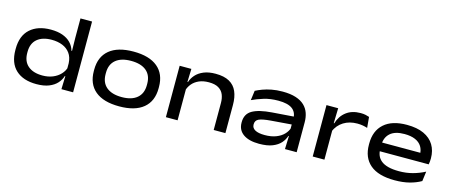

<svg xmlns="http://www.w3.org/2000/svg" viewBox="-44 -1186 4053 1728"><g transform="rotate(15 1982.0 -322.0)"><path d="M312 14.5Q189 14.5 120.2 -49Q51.5 -112.5 51.5 -234.5V-244.5Q51.5 -366.5 122 -430Q192.5 -493.5 314 -493.5Q377 -493.5 423.2 -477Q469.5 -460.5 499.2 -430Q529 -399.5 541 -357H577.5L546 -242.5Q543 -298 516.5 -334.5Q490 -371 445.8 -389Q401.5 -407 345 -407Q259 -407 210.2 -365.8Q161.5 -324.5 161.5 -245.5V-236Q161.5 -157.5 210 -116Q258.5 -74.5 345 -74.5Q398.5 -74.5 441 -92Q483.5 -109.5 511.8 -139.8Q540 -170 550 -207.5L577 -122H542Q531 -85.5 503.5 -54.5Q476 -23.5 429 -4.5Q382 14.5 312 14.5ZM543 0 547.5 -139.5 546 -173V-312.5L546.5 -336.5L544 -478.5V-659.5H652V0Z M1084 15Q937 15 859.8 -49.2Q782.5 -113.5 782.5 -234V-246.5Q782.5 -366.5 860 -430.8Q937.5 -495 1084.5 -495Q1231 -495 1308.5 -430.8Q1386 -366.5 1386 -246.5V-234Q1386 -113.5 1308.5 -49.2Q1231 15 1084 15ZM1084.5 -71.5Q1176.5 -71.5 1226.5 -113.5Q1276.5 -155.5 1276.5 -234V-246.5Q1276.5 -325 1226.8 -366.8Q1177 -408.5 1084 -408.5Q992 -408.5 942 -366.8Q892 -325 892 -246.5V-234Q892 -155.5 942 -113.5Q992 -71.5 1084.5 -71.5Z M1962 0V-251.5Q1962 -295.5 1947.8 -329.8Q1933.5 -364 1900.2 -383.8Q1867 -403.5 1810 -403.5Q1757 -403.5 1718.2 -386.2Q1679.5 -369 1655.2 -339.8Q1631 -310.5 1621 -274.5L1605.5 -357H1626.5Q1638 -393.5 1665.5 -424.5Q1693 -455.5 1738.5 -474.5Q1784 -493.5 1849 -493.5Q1928.5 -493.5 1977.2 -466.2Q2026 -439 2048.5 -387.2Q2071 -335.5 2071 -262.5V0ZM1516.5 0V-479H1625.5L1621 -339.5L1625.5 -326V0Z M2626 0 2630.5 -139 2627.5 -161V-270L2628 -286.5Q2628 -344.5 2586.5 -375Q2545 -405.5 2457 -405.5Q2382.5 -405.5 2322.5 -387Q2262.5 -368.5 2215 -346L2227 -436Q2253 -449.5 2289 -463Q2325 -476.5 2371 -485.5Q2417 -494.5 2473 -494.5Q2546.5 -494.5 2597 -478Q2647.5 -461.5 2677.8 -432.2Q2708 -403 2721.5 -363.8Q2735 -324.5 2735 -278.5V0ZM2387 14.5Q2292.5 14.5 2239.8 -22.8Q2187 -60 2187 -129V-133.5Q2187 -210 2246.8 -244.8Q2306.5 -279.5 2429 -288.5L2638.5 -304L2640.5 -230.5L2437 -214.5Q2357 -208 2326.5 -193.2Q2296 -178.5 2296 -143.5V-140Q2296 -108.5 2326.5 -91.5Q2357 -74.5 2416 -74.5Q2477 -74.5 2521.5 -91.8Q2566 -109 2593.5 -137.8Q2621 -166.5 2630.5 -200L2646 -122H2625Q2614 -86 2586.8 -55Q2559.5 -24 2511.2 -4.8Q2463 14.5 2387 14.5Z M2989 -261 2970 -339H2994.5Q3015 -409 3067.8 -449.2Q3120.5 -489.5 3201 -489.5Q3227.5 -489.5 3247.2 -485.2Q3267 -481 3282 -475.5L3291 -375.5Q3272 -382 3248 -386.2Q3224 -390.5 3197 -390.5Q3123.5 -390.5 3069.8 -357.2Q3016 -324 2989 -261ZM2884.5 0V-479H2993.5L2989 -315.5L2993.5 -310.5V0Z M3651.5 16Q3498.5 16 3422 -49Q3345.5 -114 3345.5 -234V-245.5Q3345.5 -363.5 3419 -429.2Q3492.5 -495 3631 -495Q3726 -495 3789.2 -465.8Q3852.5 -436.5 3884.5 -383.5Q3916.5 -330.5 3916.5 -259.5V-256.5Q3916.5 -242.5 3915 -228Q3913.5 -213.5 3911 -202H3809Q3811 -215.5 3811.8 -232Q3812.5 -248.5 3812.5 -263.5Q3812.5 -309.5 3792.2 -342Q3772 -374.5 3731.5 -392Q3691 -409.5 3631 -409.5Q3542.5 -409.5 3498.2 -369.5Q3454 -329.5 3454 -260V-252V-240.5V-222Q3454 -190 3465 -162.8Q3476 -135.5 3500.8 -115.2Q3525.5 -95 3566.8 -84Q3608 -73 3668.5 -73Q3735 -73 3794.2 -89Q3853.5 -105 3906.5 -133L3894.5 -42Q3848 -15 3787.8 0.5Q3727.5 16 3651.5 16ZM3395 -202V-283H3890.5V-202Z"/></g></svg>

Font: Anek Latin Expanded Medium
Style: Regular
Weight: 500
Width: 7
Designer: Yesha Goshar
Foundry: Ek Type
Version: Version 1.003